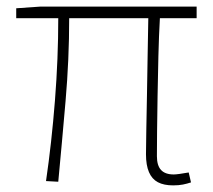

<svg xmlns="http://www.w3.org/2000/svg" viewBox="-20 -547 643 580"><path d="M503 13Q475 13 457 3.5Q439 -6 430 -27Q421 -48 421 -81Q421 -108 422 -156Q423 -204 424 -262.5Q425 -321 426 -381Q427 -441 428 -492H189Q189 -368 178 -241Q167 -114 156 2L119 0Q136 -116 146 -243.5Q156 -371 156 -492H29V-522L101 -527H574V-492H463Q460 -439 458.5 -378Q457 -317 456 -257.5Q455 -198 454.5 -150Q454 -102 454 -75Q454 -47 466.5 -33.5Q479 -20 505 -20Q516 -20 550 -26L557 4Q545 8 532.5 10.5Q520 13 503 13Z"/></svg>

Font: Noto Sans HK Thin
Style: Regular
Weight: 100
Designer: Ryoko NISHIZUKA 西塚涼子 (kana, bopomofo & ideographs); Paul D. Hunt (Latin, Greek & Cyrillic); Sandoll Communications 산돌커뮤니
Foundry: Adobe
Version: Version 2.004-H2;hotconv 1.0.118;makeotfexe 2.5.65603